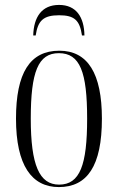

<svg xmlns="http://www.w3.org/2000/svg" viewBox="-20 -750 479 780"><path d="M115 -606H125C134 -666 156 -688 220 -688C282 -688 304 -668 313 -606H323C322 -680 290 -730 220 -730C149 -730 117 -680 115 -606ZM219 10C334 10 394 -75 394 -268C394 -451 337 -544 221 -544C101 -544 45 -453 45 -268C45 -78 109 10 219 10ZM220 0C140 0 105 -79 105 -268C105 -458 135 -534 219 -534C305 -534 334 -458 334 -268C334 -80 305 0 220 0Z"/></svg>

Font: Noto Serif Display ExtraCondensed Light
Style: Regular
Weight: 300
Width: 2
Designer: Monotype Design Team
Foundry: Monotype Imaging Inc.
Version: Version 2.009